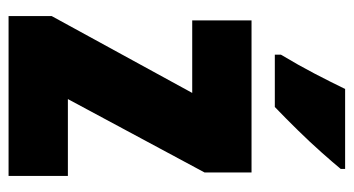

<svg xmlns="http://www.w3.org/2000/svg" viewBox="-204 -602 806 437"><g transform="rotate(90 198.5 -383.0)"><path d="M380 0H16V-98L191 -418H26V-553H372V-446L205 -135H380ZM364 -756Q350 -739 326.5 -712.5Q303 -686 275.5 -658Q248 -630 223 -606H104V-620Q128 -660 147 -696.5Q166 -733 182 -766H364Z"/></g></svg>

Font: Noto Sans Gurmukhi ExtraCondensed Black
Style: Regular
Weight: 900
Width: 2
Designer: Jelle Bosma - Monotype Design Team
Foundry: Monotype Imaging Inc.
Version: Version 2.004; ttfautohint (v1.8.4.7-5d5b)